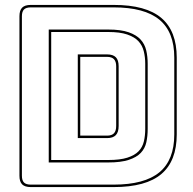

<svg xmlns="http://www.w3.org/2000/svg" viewBox="-20 -750 786 780"><path d="M698 -204Q698 -96 635.5 -43Q573 10 442 10H105Q81 10 70 -1Q59 -12 59 -36V-684Q59 -708 70 -719Q81 -730 105 -730H442Q573 -730 635.5 -677Q698 -624 698 -516ZM442 0Q567 0 627.5 -50Q688 -100 688 -204V-516Q688 -620 627.5 -670Q567 -720 442 -720H105Q86 -720 77.5 -711.5Q69 -703 69 -684V-36Q69 -17 77.5 -8.5Q86 0 105 0ZM178 -90V-630H420Q471 -630 502.5 -619Q534 -608 551 -589.5Q568 -571 574 -545.5Q580 -520 580 -491V-226Q580 -197 574.5 -172Q569 -147 552 -129Q535 -111 503 -100.5Q471 -90 420 -90ZM420 -620H188V-100H420Q468 -100 497.5 -109.5Q527 -119 543 -135.5Q559 -152 564.5 -175.5Q570 -199 570 -226V-491Q570 -518 564 -542Q558 -566 542 -583Q526 -600 496.5 -610Q467 -620 420 -620ZM296 -529H415Q439 -529 450.5 -517.5Q462 -506 462 -481V-238Q462 -213 450.5 -201Q439 -189 415 -189H296ZM415 -519H306V-199H415Q434 -199 443 -208.5Q452 -218 452 -238V-481Q452 -500 443 -509.5Q434 -519 415 -519Z"/></svg>

Font: Bungee Outline
Style: Regular
Weight: 400
Designer: David Jonathan Ross
Foundry: David Jonathan Ross
Version: Version 1.000;PS 1.0;hotconv 1.0.72;makeotf.lib2.5.5900